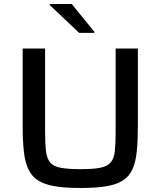

<svg xmlns="http://www.w3.org/2000/svg" viewBox="-20 -930 803 958"><path d="M382 8Q306 8 254.5 -0.5Q203 -9 171 -29Q139 -49 122 -84.5Q105 -120 99 -174.5Q93 -229 93 -306V-688H205V-272Q205 -213 209.5 -176Q214 -139 230 -119.5Q246 -100 282.5 -93Q319 -86 382 -86Q445 -86 480.5 -93Q516 -100 532.5 -119.5Q549 -139 553 -176Q557 -213 557 -272V-688H668V-306Q668 -229 662.5 -174.5Q657 -120 640.5 -84.5Q624 -49 592.5 -29Q561 -9 509.5 -0.5Q458 8 382 8ZM375 -766 228 -905V-910H338L451 -771V-766Z"/></svg>

Font: Saira SemiExpanded Medium
Style: Regular
Weight: 500
Width: 6
Designer: Hector Gatti with collaboration of the Omnibus-Type team
Foundry: Omnibus-Type
Version: Version 1.101